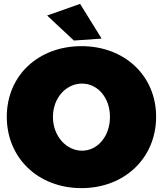

<svg xmlns="http://www.w3.org/2000/svg" viewBox="-20 -954 840 990"><path d="M393 -934 223 -874 361 -745 504 -755ZM400 -716C177 -716 15 -564 15 -352C15 -139 177 16 400 16C623 16 785 -140 785 -352C785 -563 623 -716 400 -716ZM403 -523C483 -523 547 -451 547 -351C547 -251 483 -177 403 -177C323 -177 253 -251 253 -351C253 -451 322 -523 403 -523Z"/></svg>

Font: Montserrat arm Black
Style: Regular
Weight: 900
Designer: Julieta Ulanovsky
Foundry: Julieta Ulanovsky
Version: Version 6.000;PS 006.000;hotconv 1.0.88;makeotf.lib2.5.64775